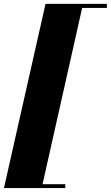

<svg xmlns="http://www.w3.org/2000/svg" viewBox="-30 -800 560 970"><path d="M200 -780.5H510V-760H385L185 130.5H300V150H-10Z"/></svg>

Font: Bodoni* 11pt Fatface
Style: Italic
Weight: 900
Italic angle: -13°
Version: Version 2.3